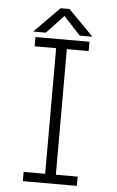

<svg xmlns="http://www.w3.org/2000/svg" viewBox="-58 -890 566 929"><g transform="rotate(5 225.0 -425.0)"><path d="M363.5 -725.5H302L220 -814L137.5 -725.5H76L198 -849.5H241.5ZM351.5 -655H245.5V-45H351.5V0H89V-45H193.5V-655H89V-700H351.5Z"/></g></svg>

Font: League Mono Condensed UltraLight
Style: Regular
Weight: 200
Width: 1
Designer: Tyler Finck
Foundry: The League of Moveable Type / Tyler Finck
Version: Version 2.210